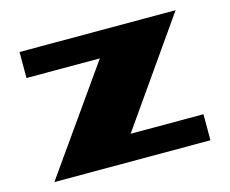

<svg xmlns="http://www.w3.org/2000/svg" viewBox="-77 -607 855 713"><g transform="rotate(-15 350.0 -250.0)"><path d="M50 -500H650L370 -100H650V0H50L332 -400H50Z"/></g></svg>

Font: Tokeely Brookings
Style: Regular
Weight: 400
Designer: Peter Wiegel
Foundry: Peter Wiegel
Version: Version 2.001